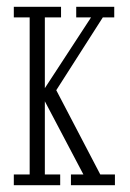

<svg xmlns="http://www.w3.org/2000/svg" viewBox="-20 -543 380 563"><path d="M20.5 0V-31.5H67V-492H20.5V-523H159V-492H111.5V-284.5L247 -492H203.5V-523H315V-492H281.5L145 -278.5L274 -31.5H317V0H188V-31.5H224.5L111.5 -246V-31.5H156.5V0Z"/></svg>

Font: Imbue 10pt ExtraLight
Style: Regular
Weight: 200
Designer: Tyler Finck
Foundry: Etcetera Type Company
Version: Version 1.102; ttfautohint (v1.8.3)